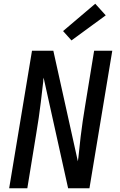

<svg xmlns="http://www.w3.org/2000/svg" viewBox="-20 -1006 640 1026"><path d="M29 0 151 -735H265L396 -144Q397 -150 397.5 -155Q398 -160 399 -165L411 -276Q416 -317 422 -358.5Q428 -400 435 -441L483 -735H580L458 0H344L213 -591Q212 -585 211.5 -580Q211 -575 211 -570L198 -459Q193 -418 187 -376.5Q181 -335 174 -294L126 0ZM362 -790 317 -840 489 -986 545 -924Z"/></svg>

Font: Iosevka SS04 Md Ex Obl
Style: Regular
Weight: 500
Width: 7
Italic angle: -9°
Monospace: yes
Designer: Belleve Invis
Foundry: Belleve Invis
Version: Version 19.0.0; ttfautohint (v1.8.4)